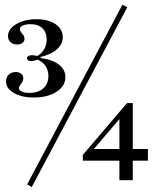

<svg xmlns="http://www.w3.org/2000/svg" viewBox="-20 -714 650 809"><path d="M122.6 -303.2Q71 -303.2 38.3 -322.2Q5.6 -341.1 5.6 -371Q5.6 -388.7 16.9 -399.6Q28.2 -410.5 46 -410.5Q60.5 -410.5 69.4 -403.2Q78.2 -396 78.2 -384.7Q78.2 -375.8 73.8 -368.5Q69.4 -361.3 64.5 -355.2Q59.7 -349.2 59.7 -341.9Q59.7 -333.9 71.8 -328.2Q83.9 -322.6 104 -322.6Q141.1 -322.6 162.5 -341.9Q183.9 -361.3 183.9 -393.5Q183.9 -417.7 171.8 -435.9Q159.7 -454 138.7 -462.1Q129 -459.7 122.6 -458.1Q116.1 -456.5 110.5 -456.5Q102.4 -456.5 98 -460.1Q93.5 -463.7 93.5 -468.5Q93.5 -474.2 99.6 -477.8Q105.6 -481.5 114.5 -481.5Q119.4 -481.5 124.6 -480.6Q129.8 -479.8 137.9 -478.2Q156.5 -489.5 166.5 -507.3Q176.6 -525 176.6 -547.6Q176.6 -577.4 158.9 -594.8Q141.1 -612.1 108.9 -612.1Q88.7 -612.1 76.2 -606.5Q63.7 -600.8 63.7 -591.1Q63.7 -584.7 68.5 -578.6Q73.4 -572.6 78.2 -566.1Q83.1 -559.7 83.1 -550Q83.1 -539.5 74.6 -533.1Q66.1 -526.6 51.6 -526.6Q34.7 -526.6 24.2 -536.3Q13.7 -546 13.7 -562.9Q13.7 -582.3 29.8 -598.4Q46 -614.5 73 -623.8Q100 -633.1 133.1 -633.1Q183.1 -633.1 213.7 -612.5Q244.4 -591.9 244.4 -557.3Q244.4 -529 220.6 -506.9Q196.8 -484.7 150.8 -474.2V-469.4Q201.6 -462.9 228.6 -441.5Q255.6 -420.2 255.6 -389.5Q255.6 -351.6 218.5 -327.4Q181.5 -303.2 122.6 -303.2ZM113.7 74.2 94.4 62.9 496 -694.4 516.1 -683.1ZM329 -37.1V-61.3L515.3 -279.8L524.2 -260.5L369.4 -79L363.7 -86.3H603.2V-37.1ZM483.1 45.2V-221.8L515.3 -279.8H539.5V45.2Z"/></svg>

Font: Playfair
Style: Regular
Weight: 400
Designer: Claus Eggers Sørensen
Foundry: Claus Eggers Sørensen
Version: Version 2.001;gftools[0.9.30]